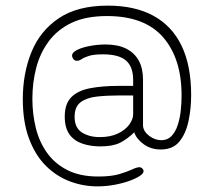

<svg xmlns="http://www.w3.org/2000/svg" viewBox="-20 -572 747 682"><path d="M326 90Q275 90 227.5 72Q180 54 142.5 16.5Q105 -21 83 -80Q61 -139 61 -220Q61 -311 91.5 -386.5Q122 -462 188.5 -507Q255 -552 363 -552Q459 -552 525 -516Q591 -480 625 -409.5Q659 -339 659 -234Q659 -186 649.5 -141.5Q640 -97 617 -69Q594 -41 551 -41Q516 -41 490 -60Q464 -79 457 -102Q431 -77 405.5 -64.5Q380 -52 336 -52Q301 -52 272 -62Q243 -72 226.5 -95Q210 -118 210 -158Q210 -203 233 -226.5Q256 -250 299.5 -258.5Q343 -267 404 -267H453V-288Q453 -335 427.5 -357Q402 -379 346 -379Q313 -379 296 -373.5Q279 -368 270 -362Q261 -356 253 -356Q248 -356 244 -359Q240 -362 238 -366.5Q236 -371 236 -374Q236 -386 254.5 -395Q273 -404 300.5 -409Q328 -414 355 -414Q399 -414 428.5 -399Q458 -384 473 -356.5Q488 -329 488 -289V-125Q490 -104 510.5 -89Q531 -74 553 -74Q575 -74 589 -88.5Q603 -103 611 -127Q619 -151 622 -178.5Q625 -206 625 -233Q625 -364 559.5 -439.5Q494 -515 360 -515Q285 -515 234.5 -491Q184 -467 153 -425Q122 -383 108.5 -330.5Q95 -278 95 -221Q95 -168 107 -118.5Q119 -69 146.5 -30Q174 9 219 32Q264 55 329 55Q375 55 403.5 46.5Q432 38 449 30Q466 22 475 22Q481 22 485.5 26.5Q490 31 490 36Q490 44 476.5 53Q463 62 439.5 70.5Q416 79 386.5 84.5Q357 90 326 90ZM334 -85Q373 -85 399.5 -98Q426 -111 439.5 -130Q453 -149 453 -166V-233H405Q360 -233 324 -229Q288 -225 266.5 -209Q245 -193 245 -157Q245 -118 271 -101.5Q297 -85 334 -85Z"/></svg>

Font: Dosis ExtraLight ExtraLight
Style: Regular
Weight: 250
Version: Version 3.001; ttfautohint (v1.8.2)